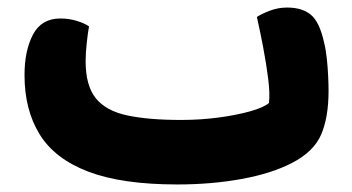

<svg xmlns="http://www.w3.org/2000/svg" viewBox="-20 -473 933 509"><path d="M450 16Q303 16 214 -18Q125 -52 85 -117Q45 -182 45 -274Q45 -339 67.5 -381.5Q90 -424 140 -424Q163 -424 184 -417.5Q205 -411 216 -403Q213 -387 210 -359.5Q207 -332 207 -311Q207 -246 234 -212.5Q261 -179 317.5 -167Q374 -155 460 -155Q512 -155 560 -161.5Q608 -168 643.5 -178Q679 -188 693 -200Q696 -224 691 -264Q686 -304 677.5 -348.5Q669 -393 661 -428Q673 -436 695 -444.5Q717 -453 741 -453Q781 -453 804 -434Q827 -415 839 -361Q844 -341 846.5 -317Q849 -293 850 -270.5Q851 -248 851 -232Q851 -162 831.5 -116.5Q812 -71 754 -41Q700 -13 620.5 1.5Q541 16 450 16Z"/></svg>

Font: Baloo Bhaijaan 2 ExtraBold
Style: Regular
Weight: 800
Designer: Sanskriti Dholi, Noopur Datye and Ek Type
Foundry: Ek Type
Version: Version 1.701